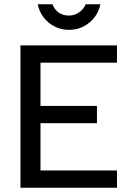

<svg xmlns="http://www.w3.org/2000/svg" viewBox="-20 -881 607 901"><path d="M451 -861Q440 -808 399 -774.5Q358 -741 304 -741Q250 -741 209 -774.5Q168 -808 157 -861H226Q248 -808 304 -808Q329 -808 350.5 -822.5Q372 -837 382 -861ZM76 0V-668H529V-587H170V-384H435V-303H170V-81H529V0Z"/></svg>

Font: Atkinson Hyperlegible Pro
Style: Regular
Weight: 400
Designer: Elliott Scott, Megan Eiswerth, Linus Boman, Theodore Petrosky, Jacob Perez
Foundry: Braille Institute
Version: Version 1.5.1